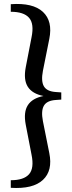

<svg xmlns="http://www.w3.org/2000/svg" viewBox="-20 -786 361 962"><path d="M34 155V117Q99 117 125.5 87Q152 57 138 -11L109 -161Q97 -224 119.5 -259Q142 -294 198 -305Q142 -316 119.5 -351Q97 -386 109 -449L138 -599Q152 -667 125.5 -697Q99 -727 34 -727V-765Q145 -773 195 -726.5Q245 -680 227 -591L195 -431Q185 -379 200 -353.5Q215 -328 259 -325L287 -323V-287L259 -285Q215 -282 200 -256.5Q185 -231 195 -179L227 -19Q245 69 195 115.5Q145 162 34 155Z"/></svg>

Font: Hedvig Letters Serif
Style: Regular
Weight: 400
Designer: Alexander Örn & Tor Weibull
Foundry: Kanon Foundry
Version: Version 1.000